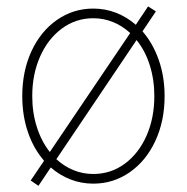

<svg xmlns="http://www.w3.org/2000/svg" viewBox="-20 -566 585 602"><path d="M76.2 0 118.2 -62Q85.4 -99.6 67.6 -151.6Q49.8 -203.6 49.8 -264.6Q49.8 -342.8 78.6 -405.3Q107.4 -467.8 158.4 -503.4Q209.5 -539.1 272.5 -539.1Q310.1 -539.1 344 -525.9Q377.9 -512.7 405.8 -488.3L444.3 -545.9L468.8 -530.3L426.8 -467.8Q459.5 -430.2 477.8 -377.9Q496.1 -325.7 496.1 -264.6Q496.1 -186.5 467 -124Q438 -61.5 386.7 -25.9Q335.4 9.8 272.5 9.8Q234.9 9.8 200.9 -3.4Q167 -16.6 139.2 -41L100.6 16.6ZM463.9 -264.6Q463.9 -316.4 449.5 -361.8Q435.1 -407.2 408.2 -440.4L156.7 -66.9Q181.2 -44.4 210.4 -32.5Q239.7 -20.5 272.5 -20.5Q327.6 -20.5 371.3 -52.7Q415 -85 439.5 -140.6Q463.9 -196.3 463.9 -264.6ZM136.2 -89.4 388.2 -462.4Q363.8 -484.9 334.5 -496.8Q305.2 -508.8 272.5 -508.8Q217.8 -508.8 174.1 -476.6Q130.4 -444.3 105.7 -388.7Q81.1 -333 81.1 -264.6Q81.1 -212.9 95.5 -167.7Q109.9 -122.6 136.2 -89.4Z"/></svg>

Font: Pretendard Std Thin
Style: Regular
Weight: 100
Designer: Base glyphs from Inter by Rasmus Andersson; Hangeul glyphs from Noto Sans CJK(Source Han Sans) by Jang Soo-young and Kan
Foundry: Kil Hyung-jin
Version: Version 1.309